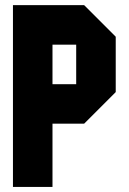

<svg xmlns="http://www.w3.org/2000/svg" viewBox="-20 -739 509 759"><path d="M437.5 -375 312.5 -250H187.5V0H31.2V-718.8H312.5L437.5 -593.8ZM281.2 -406.2V-562.5H187.5V-406.2Z"/></svg>

Font: Signwood
Style: Regular
Weight: 400
Designer: GGBotNet
Foundry: GGBotNet
Version: 0.95